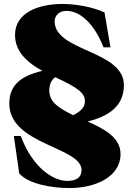

<svg xmlns="http://www.w3.org/2000/svg" viewBox="-20 -735 671 970"><path d="M56 -559C56 -487 99 -429 194 -377C78 -350 27 -300 27 -211C27 -4 392 7 392 124C392 162 365 179 319 179C253 179 146 117 85 -48H50L77 141C123 193 235 215 332 215C460 215 589 160 589 43C589 -40 508 -83 423 -121C522 -146 606 -194 606 -305C606 -481 256 -475 256 -627C256 -655 277 -680 315 -680C390 -680 459 -608 503 -496H538L508 -672C446 -701 360 -715 296 -715C174 -715 56 -671 56 -559ZM229 -279C229 -308 240 -332 259 -345C376 -291 409 -264 409 -224C409 -195 391 -174 350 -153C260 -196 229 -228 229 -279Z"/></svg>

Font: Sprat Condensed Black
Style: Regular
Weight: 900
Designer: Ethan Nakache
Foundry: Collletttivo
Version: Version 2.000;Glyphs 3.2 (3217)